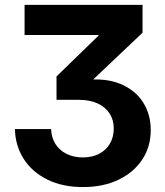

<svg xmlns="http://www.w3.org/2000/svg" viewBox="-20 -549 668 778"><path d="M316.4 209Q232.4 209 170.9 178.2Q109.4 147.5 75.7 94.2Q42 41 40.5 -25.9H187Q188.5 8.8 204.8 34.7Q221.2 60.5 250 74.7Q278.8 88.9 315.9 88.9Q353 88.9 381.1 74.5Q409.2 60.1 425 33.7Q440.9 7.3 440.9 -28.8Q440.9 -63 424.3 -88.9Q407.7 -114.7 376.2 -129.6Q344.7 -144.5 299.3 -144.5H209V-239.3L379.4 -404.8V-407.2H79.6V-529.3H557.6V-416.5L322.3 -193.4V-224.6Q407.7 -233.9 467.8 -209Q527.8 -184.1 559.3 -135Q590.8 -85.9 590.8 -22Q590.8 46.4 555.7 98.6Q520.5 150.9 459 179.9Q397.5 209 316.4 209Z"/></svg>

Font: Inter 24pt
Style: Bold
Weight: 700
Designer: Rasmus Andersson
Foundry: rsms
Version: Version 4.001;git-66647c0bb